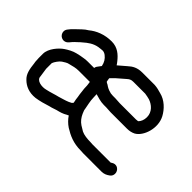

<svg xmlns="http://www.w3.org/2000/svg" viewBox="-91 -742 984 984"><g transform="rotate(45 401.0 -250.5)"><path d="M514 -244H631C649.3 -244 663.7 -247.4 677 -254C718.8 -276.5 746.3 -358.3 715 -417C697 -450.5 664.5 -483.4 623 -493C608.2 -497.4 592.6 -501.8 574 -503H485C448.1 -503 427.2 -490.5 407 -472C394.6 -461 378.8 -447.3 365 -436C362.3 -440.7 358 -446.7 352 -454C331.5 -479.6 304.3 -505 261 -505C208.1 -505 166.4 -486.5 137 -462C116.3 -450.5 100.5 -431.7 83 -416C70.9 -404.9 64.4 -397.2 56 -386C38.4 -361.8 59.3 -329.8 87.5 -334C107.2 -336.9 113.8 -355.5 127 -367C141.9 -379.4 144.6 -384.8 159 -396C178.6 -413.4 202 -430.8 233 -436L249 -438C253 -438.7 257 -439 261 -439C269.1 -439 278.2 -434.8 284 -430C299.8 -417.7 309.5 -402.6 314 -380C310.7 -376 307.7 -372 305 -368C300 -361.3 294.1 -355.3 293 -345H248C239.3 -345 230.7 -344.3 222 -343L198 -339C191.3 -337 184 -335.3 176 -334C154.9 -329 133.3 -316.9 117 -306C92.7 -289.8 56 -249.1 56 -211V-180C56 -174 56.3 -168 57 -162C57 -156.7 57.7 -151 59 -145C63.3 -106.6 68.3 -76.9 91 -56C113 -34 145.4 -19.2 189 -24C214.4 -27.6 246 -36.3 269 -44C288.6 -47.9 303.7 -55.9 324 -60C343.1 -64.8 358.6 -73 373 -81C384.6 -63.5 399.8 -48.1 418 -36C452.6 -14.7 488.9 3 545 3C551.7 3.7 558 4 564 4H695C713.4 4 726.3 -2.6 738 -11C763.1 -27.8 753.4 -65 726.5 -71C713.9 -73.8 704.8 -67.8 696 -62H564C558.7 -62 553.3 -62.3 548 -63C525.6 -63 499.4 -65.8 483 -74C472 -81.3 468.1 -82.6 455 -91C437.7 -102.5 425.6 -118.6 417 -138L411 -153C409.7 -156.3 409 -159.3 409 -162C405.4 -183.6 398 -211.9 398 -235C398 -245.7 397.7 -253.7 397 -259C416.3 -254.2 436.7 -246 462 -246H479C492.1 -246 500.1 -244 514 -244ZM479 -312H462C458.7 -312 454.7 -312.3 450 -313C446.7 -313 443.3 -313.7 440 -315C423.9 -319 414.2 -324.3 402 -333C399 -335 388 -338.6 388 -343C386.7 -349.7 385.7 -355.7 385 -361V-362C385.7 -363.3 386.3 -364.3 387 -365L406 -384C421.1 -396.5 437 -410.4 451 -423C460.8 -431.4 467.7 -437 485 -437H571C584.8 -435.5 593.7 -432.5 605 -430C633.7 -420.4 663 -396.3 663 -358C663 -337.8 655.9 -321.9 646 -312C644.7 -311.3 643.3 -311 642 -311C638.7 -310.3 635 -310 631 -310H514C501.8 -310 492.3 -312 479 -312ZM332 -233C332 -229 332.7 -223.7 334 -217C335.3 -206.2 336.5 -190.9 339 -181L341 -165C341.7 -159 342.7 -154 344 -150C344 -148 344.3 -146.3 345 -145C342.5 -142.5 341.1 -139.1 338 -137L324 -130C305.6 -122.1 286.3 -117.8 269 -112C249.5 -107.7 220 -97.2 199 -93C172.1 -85.3 129 -91.3 129 -120C126.4 -135.3 124.4 -153.6 122 -168V-209C126.2 -221.7 142.1 -243.7 153 -251C162.9 -257 176.8 -267.4 190 -269C209.4 -273.9 225.5 -279 248 -279H328C330.6 -262.1 332 -252 332 -233Z"/></g></svg>

Font: HoneyBee
Style: Reg
Weight: 400
Foundry: Cannot Into Space Fonts
Version: Version 0.89